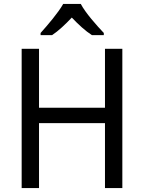

<svg xmlns="http://www.w3.org/2000/svg" viewBox="-20 -964 739 984"><path d="M394 -944H304C279 -899 223 -834 188 -795V-784H247C280 -806 314 -838 348 -874C382 -838 418 -805 451 -784H512V-795C476 -833 417 -899 394 -944ZM607 0V-714H518V-412H180V-714H91V0H180V-333H518V0Z"/></svg>

Font: Noto Sans Thai
Style: Regular
Weight: 400
Designer: Monotype Design Team
Foundry: Monotype Imaging Inc.
Version: Version 1.901